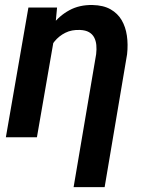

<svg xmlns="http://www.w3.org/2000/svg" viewBox="-20 -559 587 782"><path d="M201.2 -408.2 130.4 0H3.9L95.7 -528.3H212.4ZM155.8 -281.7 126.5 -280.3Q131.8 -327.1 148.2 -373.5Q164.6 -419.9 193.1 -457.5Q221.7 -495.1 262.5 -517.3Q303.2 -539.6 356.9 -538.6Q401.4 -537.6 430.4 -521Q459.5 -504.4 475.6 -476.8Q491.7 -449.2 496.8 -413.6Q502 -377.9 497.6 -337.9L406.2 203.1H279.8L371.6 -338.4Q374 -358.4 372.3 -375.7Q370.6 -393.1 363.5 -406.5Q356.4 -419.9 342.5 -428Q328.6 -436 306.2 -437Q272 -438.5 246.1 -425.5Q220.2 -412.6 201.9 -390.1Q183.6 -367.7 172.4 -339.4Q161.1 -311 155.8 -281.7Z"/></svg>

Font: Roboto SemiBold
Style: Italic
Weight: 600
Designer: Christian Robertson
Foundry: Google
Version: Version 3.009; 2024